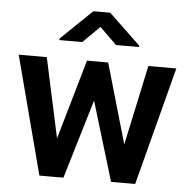

<svg xmlns="http://www.w3.org/2000/svg" viewBox="-53 -802 844 855"><g transform="rotate(5 369.0 -375.0)"><path d="M205.1 -127 320.8 -528.3H402.8L378.4 -389.6L261.7 0H190.9ZM141.1 -528.3 228 -126 235.8 0H154.3L15.6 -528.3ZM510.3 -131.8 595.2 -528.3H720.2L582.5 0H501ZM415.5 -528.3 530.3 -130.9 545.4 0H474.6L356.9 -389.6L333 -528.3ZM405.3 -750 546.9 -614.7V-608.9H443.4L367.7 -683.1L292.5 -608.9H190.4V-615.7L330.1 -750Z"/></g></svg>

Font: Roboto SemiBold
Style: Regular
Weight: 600
Designer: Christian Robertson
Foundry: Google
Version: Version 3.009; 2024